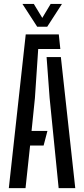

<svg xmlns="http://www.w3.org/2000/svg" viewBox="-20 -979 438 999"><path d="M25.9 0 113.9 -800H285.9L293.9 -724H178.8L161.7 -468.9L144.2 -297.8H226.8L206.9 -221.8H136.6L112.8 0ZM285.2 0 238.1 -470.1 222.4 -682.2H296.7L371.6 0ZM173.5 -840 96.6 -958.7H155.8L200 -885.9L243.7 -958.7H302.5L225.7 -840Z"/></svg>

Font: Big Shoulders Stencil Text SC Thin
Style: Regular
Weight: 100
Designer: Patric King
Foundry: XO Type Co
Version: Version 2.001